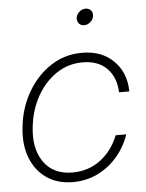

<svg xmlns="http://www.w3.org/2000/svg" viewBox="-52 -749 610 801"><g transform="rotate(-5 253.0 -349.0)"><path d="M222.2 9.3Q156.7 9.3 110.8 -22.7Q64.9 -54.7 43.9 -110.8Q22.9 -167 31.7 -239.7Q40 -317.9 77.4 -382.6Q114.7 -447.3 173.6 -486.1Q232.4 -524.9 305.2 -524.9Q387.7 -524.9 437.5 -475.3Q487.3 -425.8 488.3 -347.2H445.3Q442.9 -410.2 406.2 -447.5Q369.6 -484.9 304.2 -484.9Q243.2 -484.9 194.1 -451.7Q145 -418.5 113.5 -362.5Q82 -306.6 74.2 -238.3Q62.5 -145.5 102.5 -88.1Q142.6 -30.8 223.1 -30.8Q289.1 -30.8 339.6 -68.1Q390.1 -105.5 415.5 -169.9H460Q441.9 -117.2 406.7 -76.7Q371.6 -36.1 324.2 -13.4Q276.9 9.3 222.2 9.3ZM324.7 -638.7Q310.5 -638.7 302.5 -648.7Q294.4 -658.7 296.4 -672.9Q298.8 -687 310.5 -697Q322.3 -707 336.4 -707Q350.6 -707 358.9 -697Q367.2 -687 364.7 -672.9Q362.8 -658.7 350.8 -648.7Q338.9 -638.7 324.7 -638.7Z"/></g></svg>

Font: Inter Display ExtraLight
Style: Italic
Weight: 200
Italic angle: -9.39999°
Designer: Rasmus Andersson
Foundry: rsms
Version: Version 4.000;git-a52131595